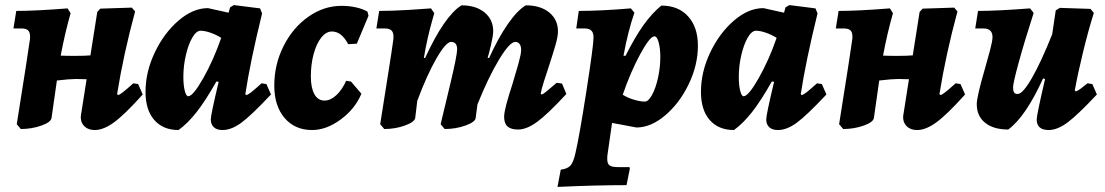

<svg xmlns="http://www.w3.org/2000/svg" viewBox="-20 -500 4351 756"><path d="M542 -128Q472 -50 430 -19Q388 12 353 12Q328 12 313 -2Q298 -16 298 -39L299 -48L321 -188L279 -189Q255 -189 204 -183L183 -36Q181 -19 143 -5.5Q105 8 62 8L46 -11Q90 -287 98 -346Q100 -369 92.5 -378.5Q85 -388 64 -388H33L44 -457Q121 -457 246 -467L258 -448Q235 -367 219 -281Q238 -280 274 -280Q317 -280 336 -282L363 -453L375 -466L499 -470L512 -455Q466 -285 441 -129L445 -126Q450 -126 463.5 -136.5Q477 -147 505 -172L524 -169Z M1010 -172 1029 -169 1047 -128Q969 -45 930 -16.5Q891 12 856 12Q834 12 822 1Q810 -10 810 -30Q810 -48 841 -178L832 -179Q789 -103 754 -58.5Q719 -14 683 12Q622 12 587.5 -27.5Q553 -67 553 -138Q553 -217 589.5 -293.5Q626 -370 683 -419Q740 -468 799 -468L880 -450L886 -471L901 -480L1004 -467L1012 -447Q965 -256 946 -129L949 -126Q955 -126 967.5 -135.5Q980 -145 1010 -172ZM851 -351Q830 -364 808 -371.5Q786 -379 770 -379Q753 -379 737.5 -352.5Q722 -326 712 -283.5Q702 -241 702 -198Q702 -164 707.5 -142.5Q713 -121 721 -121Q740 -121 780.5 -192.5Q821 -264 851 -351Z M1204 -199Q1204 -154 1218 -129Q1232 -104 1258 -104Q1281 -104 1304 -125Q1327 -146 1343 -182L1362 -179L1403 -131Q1378 -71 1321.5 -29.5Q1265 12 1209 12Q1141 12 1100.5 -35.5Q1060 -83 1060 -163Q1060 -246 1096.5 -318.5Q1133 -391 1194 -434Q1255 -477 1325 -477Q1354 -477 1381.5 -471Q1409 -465 1427 -454L1431 -438L1385 -328L1351 -326Q1325 -376 1287 -376Q1264 -376 1245 -352Q1226 -328 1215 -287.5Q1204 -247 1204 -199Z M2172 -174 2193 -171 2210 -130Q2137 -51 2095.5 -20.5Q2054 10 2020 10Q1992 10 1978.5 -2Q1965 -14 1965 -40Q1965 -56 1973.5 -88.5Q1982 -121 1999 -173Q2011 -212 2021.5 -250Q2032 -288 2032 -303Q2032 -318 2026 -326.5Q2020 -335 2009 -335Q1987 -335 1945 -265.5Q1903 -196 1860 -89L1853 -36Q1852 -20 1813.5 -6Q1775 8 1731 8L1715 -11Q1725 -52 1752.5 -167.5Q1780 -283 1780 -306Q1780 -335 1756 -335Q1736 -335 1698.5 -270Q1661 -205 1623 -103L1615 -36Q1613 -20 1575 -6Q1537 8 1493 8L1477 -11Q1484 -56 1504.5 -185Q1525 -314 1529 -346Q1531 -369 1523 -378.5Q1515 -388 1494 -388H1462L1473 -457Q1523 -457 1589.5 -461Q1656 -465 1677 -467L1690 -448Q1688 -441 1680.5 -414.5Q1673 -388 1664 -349Q1655 -310 1649 -272H1654Q1730 -437 1797 -479Q1854 -479 1888 -451Q1922 -423 1922 -377Q1922 -360 1913 -322Q1904 -284 1900 -272H1906Q1942 -351 1979 -404.5Q2016 -458 2050 -479Q2108 -479 2142.5 -451Q2177 -423 2177 -376Q2177 -356 2166.5 -320Q2156 -284 2137 -226Q2133 -215 2122.5 -182Q2112 -149 2109 -131L2112 -128Q2117 -128 2130.5 -139Q2144 -150 2172 -174Z M2246 102Q2261 38 2289 -141.5Q2317 -321 2317 -353Q2317 -371 2308.5 -379.5Q2300 -388 2281 -388H2249L2259 -457Q2344 -457 2464 -467L2478 -450Q2453 -378 2435 -281L2443 -280Q2480 -354 2514 -401.5Q2548 -449 2584 -478Q2651 -478 2689.5 -435.5Q2728 -393 2728 -320Q2728 -244 2692 -169Q2656 -94 2599.5 -46Q2543 2 2486 2L2390 -16L2372 109Q2371 115 2371 126Q2371 145 2380.5 151.5Q2390 158 2414 158H2459L2460 164L2447 229Q2324 229 2175 236L2188 168Q2214 165 2226 152Q2238 139 2246 102ZM2432 -127Q2451 -115 2476 -107.5Q2501 -100 2519 -100Q2533 -100 2547.5 -126.5Q2562 -153 2571 -194Q2580 -235 2580 -276Q2580 -309 2573.5 -333Q2567 -357 2557 -357Q2539 -357 2501 -287Q2463 -217 2432 -127Z M3197 -172 3216 -169 3234 -128Q3156 -45 3117 -16.5Q3078 12 3043 12Q3021 12 3009 1Q2997 -10 2997 -30Q2997 -48 3028 -178L3019 -179Q2976 -103 2941 -58.5Q2906 -14 2870 12Q2809 12 2774.5 -27.5Q2740 -67 2740 -138Q2740 -217 2776.5 -293.5Q2813 -370 2870 -419Q2927 -468 2986 -468L3067 -450L3073 -471L3088 -480L3191 -467L3199 -447Q3152 -256 3133 -129L3136 -126Q3142 -126 3154.5 -135.5Q3167 -145 3197 -172ZM3038 -351Q3017 -364 2995 -371.5Q2973 -379 2957 -379Q2940 -379 2924.5 -352.5Q2909 -326 2899 -283.5Q2889 -241 2889 -198Q2889 -164 2894.5 -142.5Q2900 -121 2908 -121Q2927 -121 2967.5 -192.5Q3008 -264 3038 -351Z M3780 -128Q3710 -50 3668 -19Q3626 12 3591 12Q3566 12 3551 -2Q3536 -16 3536 -39L3537 -48L3559 -188L3517 -189Q3493 -189 3442 -183L3421 -36Q3419 -19 3381 -5.5Q3343 8 3300 8L3284 -11Q3328 -287 3336 -346Q3338 -369 3330.5 -378.5Q3323 -388 3302 -388H3271L3282 -457Q3359 -457 3484 -467L3496 -448Q3473 -367 3457 -281Q3476 -280 3512 -280Q3555 -280 3574 -282L3601 -453L3613 -466L3737 -470L3750 -455Q3704 -285 3679 -129L3683 -126Q3688 -126 3701.5 -136.5Q3715 -147 3743 -172L3762 -169Z M4299 -128Q4222 -46 4182.5 -17Q4143 12 4109 12Q4062 12 4062 -30Q4062 -47 4095 -189L4087 -191Q4019 -41 3950 10Q3892 10 3859 -16.5Q3826 -43 3826 -90Q3826 -119 3858 -229Q3869 -267 3878.5 -303Q3888 -339 3888 -354Q3888 -388 3852 -388H3820L3831 -457Q3906 -457 4036 -467L4050 -449Q4013 -334 3991 -253.5Q3969 -173 3969 -156Q3969 -142 3973 -136Q3977 -130 3987 -130Q4007 -130 4043 -192.5Q4079 -255 4123 -365L4137 -459L4153 -469L4274 -465L4287 -449Q4266 -383 4245 -297Q4224 -211 4212 -144L4216 -140Q4223 -142 4234 -150Q4245 -158 4262 -172L4281 -169Z"/></svg>

Font: Alegreya ExtraBold
Style: Italic
Weight: 800
Italic angle: -7°
Designer: Juan Pablo del Peral
Foundry: Huerta Tipografica
Version: Version 2.007; ttfautohint (v1.6)